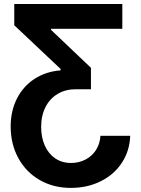

<svg xmlns="http://www.w3.org/2000/svg" viewBox="-20 -727 701 957"><path d="M333.2 209.6Q246.3 209.6 178 170.4Q109.8 131.2 71.5 61.2Q33.2 -8.9 33.2 -96.9Q33.2 -174 64.4 -235.6Q95.7 -297.2 152 -333.8Q208.3 -370.5 282.1 -376.3V-383.2L51.1 -601.1V-707.2H589.7V-583.6H234.5V-578.1L433.3 -389V-282.2H357.5Q307.3 -282.2 268.3 -259.4Q229.2 -236.6 207.2 -194Q185.1 -151.3 185.1 -94.3Q185.1 -42.5 203.2 -1.7Q221.3 39.1 255 62.2Q288.7 85.3 334.2 85.3Q373.5 85.3 406.3 68.2Q439.1 51.2 458.7 20.3Q478.4 -10.7 480.5 -50.2H629Q626.5 24.6 587.6 84Q548.7 143.4 481.9 176.5Q415.2 209.6 333.2 209.6Z"/></svg>

Font: Pretendard Variable
Style: Regular
Weight: 400
Designer: Base glyphs from Inter by Rasmus Andersson; Hangul glyphs from Noto Sans CJK(Source Han Sans) by Jang Soo-young and Kang
Foundry: Kil Hyung-jin
Version: Version 1.100;FEAKit 1.0